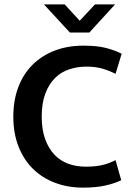

<svg xmlns="http://www.w3.org/2000/svg" viewBox="-20 -849 606 879"><path d="M372 -86Q419 -86 451 -94Q483 -102 509 -116L535 -24Q507 -10 464 0Q421 10 359 10Q291 10 232.5 -12Q174 -34 131.5 -75.5Q89 -117 65 -177.5Q41 -238 41 -315Q41 -390 64 -450.5Q87 -511 129.5 -553Q172 -595 231 -617.5Q290 -640 362 -640Q426 -640 467 -629Q508 -618 537 -603L509 -511Q479 -526 448 -535Q417 -544 376 -544Q334 -544 296.5 -531.5Q259 -519 231.5 -491.5Q204 -464 187.5 -420.5Q171 -377 171 -315Q171 -255 187 -211.5Q203 -168 230 -140Q257 -112 293.5 -99Q330 -86 372 -86ZM181 -829H276L345 -754L415 -829H507L389 -700H300Z"/></svg>

Font: Mukta Vaani SemiBold
Style: Regular
Weight: 600
Designer: Noopur Datye, Girish Dalvi, Yashodeep Gholap, Pallavi Karambelkar
Foundry: Ek Type
Version: Version 2.538;PS 1.000;hotconv 16.6.51;makeotf.lib2.5.65220;